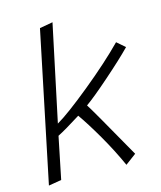

<svg xmlns="http://www.w3.org/2000/svg" viewBox="-106 -769 710 847"><g transform="rotate(-15 249.5 -346.0)"><path d="M266.1 -297.9Q303.7 -324.2 379.6 -390.9Q455.6 -457.5 499 -502L461.9 -534.2Q389.6 -460.4 281 -371.8Q172.4 -283.2 121.1 -253.9L213.9 -691.9L153.8 -681.2L12.2 0L70.8 -9.8L109.9 -201.2Q145 -218.8 216.8 -264.2Q249 -218.8 291.3 -145.8Q333.5 -72.8 366.2 0L416 -37.1Q280.3 -277.8 266.1 -297.9Z"/></g></svg>

Font: Comic Neue Angular
Style: Italic
Weight: 400
Italic angle: -12°
Designer: Craig Rozynski
Foundry: Craig Rozynski
Version: Version 2.003